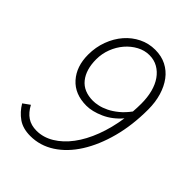

<svg xmlns="http://www.w3.org/2000/svg" viewBox="-195 -746 852 852"><g transform="rotate(45 231.0 -319.5)"><path d="M237 -295Q250 -295 269 -299Q288 -303 309.5 -313.5Q331 -324 353 -342Q375 -360 395 -387Q396 -400 396.5 -412.5Q397 -425 397 -438Q397 -477 388.5 -509.5Q380 -542 363.5 -565.5Q347 -589 323.5 -602.5Q300 -616 270 -616Q240 -616 212 -601Q184 -586 162.5 -561Q141 -536 128.5 -503.5Q116 -471 116 -436Q116 -371 146.5 -333Q177 -295 237 -295ZM150 12Q103 12 72.5 -9.5Q42 -31 22 -65L54 -88Q71 -56 95 -40Q119 -24 153 -24Q195 -24 234 -47.5Q273 -71 304.5 -113Q336 -155 358 -213Q380 -271 390 -339Q355 -298 311 -278.5Q267 -259 231 -259Q158 -259 117 -305Q76 -351 76 -425Q76 -472 91.5 -513.5Q107 -555 133.5 -585.5Q160 -616 195.5 -633.5Q231 -651 272 -651Q311 -651 341.5 -635.5Q372 -620 393 -592Q414 -564 425.5 -525.5Q437 -487 437 -441Q437 -343 415 -260.5Q393 -178 354.5 -117Q316 -56 263.5 -22Q211 12 150 12Z"/></g></svg>

Font: TypoPRO Source Sans Pro
Style: Italic
Weight: 300
Italic angle: -11°
Designer: Paul D. Hunt
Foundry: Adobe Systems Incorporated
Version: Version 1.075;PS 2.000;hotconv 1.0.86;makeotf.lib2.5.63406